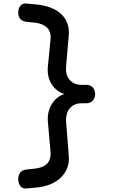

<svg xmlns="http://www.w3.org/2000/svg" viewBox="-20 -891 640 1084"><path d="M129 173Q106 175 94.5 159Q83 143 83 120Q83 97 94.5 83Q106 69 129 66L178 61Q200 58 217 51.5Q234 45 245.5 33.5Q257 22 262 4.5Q267 -13 265 -36L250 -208Q248 -238 256 -266Q264 -294 281 -316Q298 -338 323 -352Q333 -357 344 -360Q333 -363 323 -368Q297 -382 280 -403.5Q263 -425 255 -453.5Q247 -482 250 -512L265 -665Q270 -712 245.5 -735Q221 -758 178 -763L129 -768Q106 -771 94.5 -784Q83 -797 83 -820Q83 -843 94.5 -858Q106 -873 129 -871L184 -866Q228 -862 264 -848.5Q300 -835 324.5 -812.5Q349 -790 360.5 -758.5Q372 -727 368 -688L353 -514Q351 -492 356 -473.5Q361 -455 372 -441.5Q383 -428 400.5 -420Q418 -412 439 -412H467Q490 -412 503.5 -397.5Q517 -383 517 -360Q517 -337 503.5 -322.5Q490 -308 467 -308H439Q418 -308 401 -300Q384 -292 373 -278.5Q362 -265 357 -246.5Q352 -228 353 -206L368 -16Q372 24 360 56Q348 88 323.5 111.5Q299 135 264 149.5Q229 164 184 168Z"/></svg>

Font: Maple Mono Normal NL Medium
Style: Regular
Weight: 500
Monospace: yes
Designer: subframe7536
Version: Version 7.000